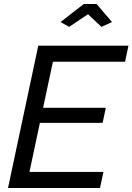

<svg xmlns="http://www.w3.org/2000/svg" viewBox="-20 -938 661 958"><path d="M171 -710H621L604 -630H244L195 -400H508L492 -325H179L127 -80H496L479 0H20ZM282 -828 398 -918H462L539 -828L486 -804L419 -867L325 -804Z"/></svg>

Font: Raleway Medium
Style: Italic
Weight: 500
Italic angle: -12°
Designer: Matt McInerney, Pablo Impallari, Rodrigo Fuenzalida
Foundry: Matt McInerney, Pablo Impallari, Rodrigo Fuenzalida
Version: Version 4.026